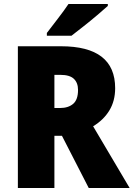

<svg xmlns="http://www.w3.org/2000/svg" viewBox="-20 -947 673 967"><path d="M287 -714Q560 -714 560 -503Q560 -439 531 -391Q502 -343 449 -311L633 0H427L292 -263H254V0H70V-714ZM284 -570H254V-403H282Q324 -403 348.5 -424Q373 -445 373 -494Q373 -530 352 -550Q331 -570 284 -570ZM523 -917Q503 -899 470 -871Q437 -843 401.5 -815Q366 -787 340 -767H216V-781Q241 -814 272 -854Q303 -894 325 -927H523Z"/></svg>

Font: Noto Sans Hebrew SemiCondensed Black
Style: Regular
Weight: 900
Width: 4
Designer: Ben Nathan
Foundry: Google LLC
Version: Version 3.001; ttfautohint (v1.8.4.7-5d5b)